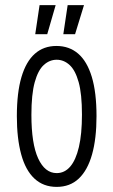

<svg xmlns="http://www.w3.org/2000/svg" viewBox="-20 -720 443 752"><path d="M202 12Q150 12 115 -20.5Q80 -53 63 -115.5Q46 -178 46 -265Q46 -357 64 -418Q82 -479 116.5 -509.5Q151 -540 201 -540Q251 -540 286 -510Q321 -480 339.5 -419Q358 -358 358 -265Q358 -177 340.5 -115Q323 -53 288.5 -20.5Q254 12 202 12ZM202 -42Q233 -42 255 -67.5Q277 -93 289 -144Q301 -195 301 -271Q301 -352 288 -398.5Q275 -445 252.5 -465.5Q230 -486 202 -486Q174 -486 151.5 -465.5Q129 -445 116 -398Q103 -351 103 -270Q103 -157 129.5 -99.5Q156 -42 202 -42ZM165 -586H118L135 -700H198ZM274 -586H228L245 -700H309Z"/></svg>

Font: Bricolage Grotesque 24pt Condensed ExtraLight
Style: Regular
Weight: 250
Width: 3
Designer: Mathieu Triay
Foundry: Atelier Triay
Version: Version 1.001;gftools[0.9.33.dev8+g029e19f]